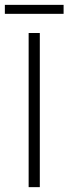

<svg xmlns="http://www.w3.org/2000/svg" viewBox="-28 -771 282 791"><path d="M234 -751V-714H-8V-751ZM136 0H90V-635H136Z"/></svg>

Font: Gemunu Libre ExtraLight
Style: Regular
Weight: 200
Designer: Puspanada Ekanayake, Sola Matas, Pathum Egodawatta, Kosala Senevirathne
Foundry: mooniak
Version: Version 1.100